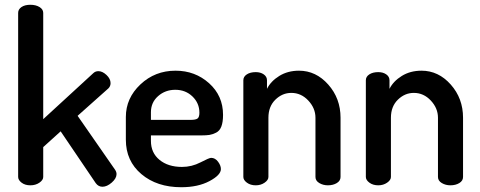

<svg xmlns="http://www.w3.org/2000/svg" viewBox="-20 -776 2010 804"><path d="M434 -406 305 -291 462 -65Q468 -56 468 -47Q468 -29 448 -11.5Q428 6 409 6Q392 6 381 -9L234 -226L161 -160V-35Q161 -22 145 -11Q129 0 107 0Q85 0 70.5 -11Q56 -22 56 -35V-722Q56 -737 70 -746.5Q84 -756 107 -756Q130 -756 145.5 -746.5Q161 -737 161 -722V-277L370 -469Q379 -478 392 -478Q409 -478 426 -462Q443 -446 443 -428Q443 -415 434 -406Z M715 -480Q797 -480 855.5 -427.5Q914 -375 914 -295Q914 -265 907 -246.5Q900 -228 885 -220.5Q870 -213 857 -211Q844 -209 823 -209H612V-186Q612 -136 648 -106.5Q684 -77 742 -77Q783 -77 819.5 -96Q856 -115 864 -115Q881 -115 893 -99Q905 -83 905 -68Q905 -43 857 -17.5Q809 8 739 8Q637 8 572 -47Q507 -102 507 -191V-286Q507 -365 568 -422.5Q629 -480 715 -480ZM612 -274H778Q800 -274 807.5 -280Q815 -286 815 -304Q815 -344 786 -372Q757 -400 714 -400Q672 -400 642 -373.5Q612 -347 612 -306Z M1104 -283V-35Q1104 -22 1088 -11Q1072 0 1051 0Q1029 0 1014 -11Q999 -22 999 -35V-440Q999 -455 1013.5 -464.5Q1028 -474 1051 -474Q1071 -474 1084.5 -464.5Q1098 -455 1098 -440V-404Q1114 -436 1149.5 -458Q1185 -480 1232 -480Q1303 -480 1354.5 -422Q1406 -364 1406 -283V-35Q1406 -19 1390.5 -9.5Q1375 0 1353 0Q1333 0 1317 -9.5Q1301 -19 1301 -35V-283Q1301 -323 1271 -355Q1241 -387 1200 -387Q1162 -387 1133 -358.5Q1104 -330 1104 -283Z M1617 -283V-35Q1617 -22 1601 -11Q1585 0 1564 0Q1542 0 1527 -11Q1512 -22 1512 -35V-440Q1512 -455 1526.5 -464.5Q1541 -474 1564 -474Q1584 -474 1597.5 -464.5Q1611 -455 1611 -440V-404Q1627 -436 1662.5 -458Q1698 -480 1745 -480Q1816 -480 1867.5 -422Q1919 -364 1919 -283V-35Q1919 -19 1903.5 -9.5Q1888 0 1866 0Q1846 0 1830 -9.5Q1814 -19 1814 -35V-283Q1814 -323 1784 -355Q1754 -387 1713 -387Q1675 -387 1646 -358.5Q1617 -330 1617 -283Z"/></svg>

Font: Dosis
Style: SemiBold
Weight: 600
Designer: Edgar Tolentino, Pablo Impallari, Igino Marini
Foundry: Edgar Tolentino, Pablo Impallari, Igino Marini
Version: Version 1.007